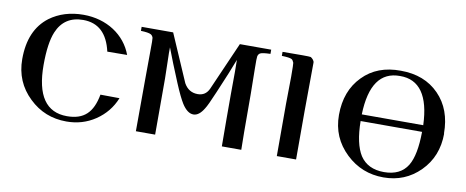

<svg xmlns="http://www.w3.org/2000/svg" viewBox="-57 -830 2621 1080"><g transform="rotate(10 1253.5 -290.0)"><path d="M518 -168C499 -64 450 -16 353 -16C234 -16 174 -103 174 -277C174 -360 183 -424 201 -467C228 -532 278 -565 350 -565C437 -565 491 -514 514 -413L627 -414C587 -523 480 -594 347 -594C272 -594 208 -574 155 -535C85 -482 50 -400 50 -289C50 -202 81 -129 142 -71C201 -14 272 14 355 14C416 14 471 -2 520 -35C569 -68 605 -112 627 -167Z M1420 -560C1420 -576 1420 -584 1420 -584H1241L1120 -308C1107 -280 1086 -266 1056 -266C1021 -266 995 -282 977 -314C939 -403 900 -493 860 -584H680V-561C709 -560 728 -557 737 -552C743 -549 748 -543 751 -534C752 -529 753 -503 752 -455C751 -352 751 -300 751 -300C750 -117 750 -17 750 0H860V-320C860 -335 859 -366 858 -413C857 -454 856 -483 857 -498C877 -445 902 -382 933 -308C955 -255 973 -219 986 -198C1007 -165 1029 -149 1052 -149C1073 -149 1093 -164 1111 -194C1120 -207 1136 -241 1159 -296C1195 -380 1222 -446 1240 -494C1241 -468 1241 -403 1240 -298C1240 -213 1240 -113 1241 0H1352C1351 -31 1350 -137 1350 -318C1350 -333 1349 -381 1348 -462C1347 -505 1348 -529 1349 -533C1351 -542 1355 -548 1362 -552C1371 -557 1391 -559 1420 -560Z M1667 -554C1667 -565 1654 -578 1646 -582C1638 -584 1584 -584 1485 -583C1485 -568 1485 -560 1485 -560C1514 -559 1533 -557 1542 -552C1547 -549 1551 -543 1555 -533C1556 -529 1557 -503 1557 -454C1556 -369 1555 -317 1555 -299V0H1665V-276C1665 -341 1666 -434 1667 -554Z M2459 -288C2459 -380 2432 -454 2377 -510C2322 -566 2250 -594 2159 -594C2070 -595 1997 -568 1942 -511C1887 -455 1859 -381 1859 -289C1859 -202 1890 -130 1952 -71C2012 -14 2083 14 2166 14C2248 14 2317 -14 2374 -71C2431 -128 2460 -201 2460 -288ZM1985 -314C1990 -482 2048 -565 2160 -564C2271 -565 2330 -481 2336 -314ZM2336 -276C2335 -188 2323 -123 2298 -82C2271 -38 2226 -16 2164 -16C2102 -16 2056 -38 2027 -82C2000 -125 1986 -189 1985 -276Z"/></g></svg>

Font: GFS Nicefore
Style: Regular
Weight: 400
Designer: George Matthiopoulos
Foundry: George Matthiopoulos
Version: Version 1.0